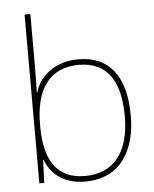

<svg xmlns="http://www.w3.org/2000/svg" viewBox="-54 -806 691 861"><g transform="rotate(-5 291.5 -375.0)"><path d="M115 -525V-760H89V0H111L115 -104H117C141 -38 200 10 295 10C456 10 524 -114 524 -266C524 -444 451 -539 311 -539C210 -539 137 -483 115 -406H113C114 -439 115 -493 115 -525ZM311 -514C435 -514 497 -430 497 -266C497 -106 427 -15 295 -15C174 -15 115 -98 115 -253V-263C115 -419 178 -514 311 -514Z"/></g></svg>

Font: Noto Sans Ethiopic Thin
Style: Regular
Weight: 100
Designer: Monotype Design Team
Foundry: Monotype Imaging Inc.
Version: Version 2.102